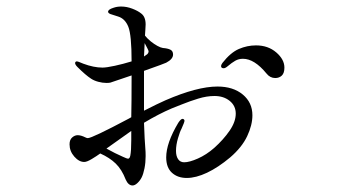

<svg xmlns="http://www.w3.org/2000/svg" viewBox="-20 -544 1040 588"><path d="M753 -191Q753 -161 737 -127Q721 -93 685 -62Q648 -31 614 -15Q580 1 552 1Q524 1 506.5 -15Q489 -31 489 -62Q489 -106 526 -168Q534 -180 539 -180Q541 -180 543 -178.5Q545 -177 545 -174Q545 -170 536 -150Q531 -141 525 -120.5Q519 -100 519 -82Q519 -66 525.5 -56.5Q532 -47 544 -47Q560 -47 586 -58.5Q612 -70 636 -91Q664 -116 683 -143.5Q702 -171 702 -196Q702 -220 683.5 -235Q665 -250 637 -250Q613 -250 587 -242Q561 -234 537.5 -224.5Q514 -215 506 -212Q466 -195 421 -168Q423 -112 425 -90Q426 -80 426 -66Q426 -46 422.5 -28.5Q419 -11 414 -1Q409 9 401 16.5Q393 24 386 24Q373 24 365 6Q353 -25 334.5 -43Q316 -61 287 -74Q276 -66 261 -57Q246 -48 238 -48Q222 -48 207.5 -64.5Q193 -81 193 -102Q193 -116 201 -123Q209 -130 218 -130Q228 -130 242 -123Q246 -121 249 -121Q262 -121 375 -181L382 -185Q383 -226 383 -313L318 -291Q314 -290 306 -290Q294 -290 281 -293.5Q268 -297 259 -303Q242 -314 217 -339Q210 -346 210 -351Q210 -353 211.5 -354.5Q213 -356 215 -356Q219 -356 235 -349Q267 -337 294 -337Q306 -337 331.5 -342.5Q357 -348 383 -356Q383 -437 373 -462Q363 -487 341.5 -493.5Q320 -500 318 -501Q311 -504 311 -508Q311 -515 327 -520Q338 -524 351 -524Q368 -524 385 -517.5Q402 -511 412 -503Q426 -493 426 -469L425 -450L424 -435Q429 -428 442 -417Q452 -409 462 -403.5Q472 -398 479 -397Q493 -396 501.5 -392Q510 -388 510 -377Q510 -363 489 -352Q486 -350 421 -327V-256V-205Q464 -227 487 -237Q584 -279 646 -279Q694 -279 723.5 -254.5Q753 -230 753 -191ZM421 -371 431 -378Q435 -382 435 -387Q435 -390 423 -412ZM851 -337Q851 -320 843 -312.5Q835 -305 823 -305Q807 -305 796 -319Q759 -364 724 -364Q711 -364 700.5 -358Q690 -352 677 -341Q670 -335 665 -335Q657 -335 657 -342Q657 -345 661 -351Q686 -383 711.5 -394Q737 -405 764 -405Q801 -405 826 -383.5Q851 -362 851 -337ZM382 -143Q352 -122 306 -89Q333 -74 356 -64Q369 -58 372 -58Q377 -58 379 -67Q382 -82 382 -115Z"/></svg>

Font: Shippori Mincho
Style: Regular
Weight: 400
Designer: FONTDASU
Foundry: FONTDASU / Google Inc. / but / Adobe
Version: Version 3.110; ttfautohint (v1.8.3)